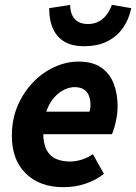

<svg xmlns="http://www.w3.org/2000/svg" viewBox="-20 -763 563 795"><path d="M241.6 12Q144.7 12 86.9 -44.5Q29.1 -100.9 29.1 -200.5Q29.1 -269.5 53.4 -325.8Q77.8 -382 117.7 -423Q157.6 -464 206.5 -486Q255.4 -508 304.5 -508Q364.2 -508 399.8 -482.9Q435.4 -457.8 451.2 -415.7Q467 -373.6 467 -322Q467 -298.3 462.8 -275.7Q458.7 -253.2 453.4 -235Q448 -216.9 443.6 -207.3H130.6L141.3 -300.7H350.6Q353 -308.4 353.8 -314.6Q354.6 -320.8 354.6 -329.1Q354.6 -349.2 348.5 -365.8Q342.4 -382.4 327.7 -392.3Q313 -402.3 288 -402.3Q269.4 -402.3 247 -392.1Q224.6 -381.9 204.7 -359.8Q184.7 -337.6 171.9 -301.9Q159 -266.2 159 -215.1Q159 -167.5 173.5 -141.2Q188 -114.9 213.1 -104.5Q238.2 -94.2 270.3 -94.2Q294.8 -94.2 320.6 -102.8Q346.3 -111.5 364.5 -124.8L410.3 -43.1Q379.8 -18.6 336.5 -3.3Q293.3 12 241.6 12ZM326.4 -571.6Q280.7 -571.6 249 -589.2Q217.3 -606.8 200.5 -642Q183.6 -677.2 183.6 -729.2L270.6 -742.7Q270.6 -718.5 278.7 -700.8Q286.8 -683.1 302.9 -673.3Q318.9 -663.6 343.9 -663.6Q370.2 -663.6 389.6 -674.3Q409.1 -685.1 422.4 -703.3Q435.7 -721.5 443.1 -743.1L523.4 -729.2Q514.4 -685 490.5 -649.4Q466.5 -613.7 426.1 -592.7Q385.6 -571.6 326.4 -571.6Z"/></svg>

Font: Source Sans 3 VF
Style: Italic
Weight: 200
Italic angle: -11°
Designer: Paul D. Hunt
Foundry: Adobe Systems Incorporated
Version: Version 3.042;hotconv 1.0.118;makeotfexe 2.5.65603